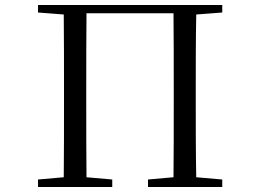

<svg xmlns="http://www.w3.org/2000/svg" viewBox="-20 -748 1040 768"><path d="M132 -698 235 -690C236 -591 236 -491 236 -391V-337C236 -236 236 -137 235 -39L132 -30V0H429V-30L326 -39C325 -137 325 -236 325 -337V-391C325 -494 325 -595 326 -695H674C675 -595 675 -493 675 -391V-337C675 -235 675 -137 674 -39L572 -30V0H869V-30L765 -39C763 -137 763 -237 763 -337V-391C763 -492 763 -592 765 -690L869 -698V-728H132Z"/></svg>

Font: Harano Aji Mincho K1
Style: Regular
Weight: 400
Foundry: Masamichi Hosoda
Version: HaranoAjiMinchoK1-Regular version 20230610;ttx 4.39.4